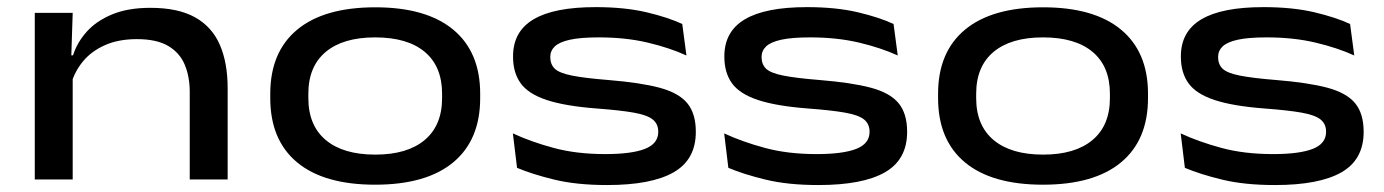

<svg xmlns="http://www.w3.org/2000/svg" viewBox="-20 -516 3980 552"><path d="M525.5 0V-251.5Q525.5 -295.5 511.2 -329.8Q497 -364 463.8 -383.8Q430.5 -403.5 373.5 -403.5Q320.5 -403.5 281.8 -386.2Q243 -369 218.8 -339.8Q194.5 -310.5 184.5 -274.5L169 -357H190Q201.5 -393.5 229 -424.5Q256.5 -455.5 302 -474.5Q347.5 -493.5 412.5 -493.5Q492 -493.5 540.8 -466.2Q589.5 -439 612 -387.2Q634.5 -335.5 634.5 -262.5V0ZM80 0V-479H189L184.5 -339.5L189 -326V0Z M1058.5 15Q911.5 15 834.2 -49.2Q757 -113.5 757 -234V-246.5Q757 -366.5 834.5 -430.8Q912 -495 1059 -495Q1205.5 -495 1283 -430.8Q1360.5 -366.5 1360.5 -246.5V-234Q1360.5 -113.5 1283 -49.2Q1205.5 15 1058.5 15ZM1059 -71.5Q1151 -71.5 1201 -113.5Q1251 -155.5 1251 -234V-246.5Q1251 -325 1201.2 -366.8Q1151.5 -408.5 1058.5 -408.5Q966.5 -408.5 916.5 -366.8Q866.5 -325 866.5 -246.5V-234Q866.5 -155.5 916.5 -113.5Q966.5 -71.5 1059 -71.5Z M1725.5 16Q1638 16 1574 0.5Q1510 -15 1466.5 -33.5L1454.5 -132.5Q1506 -108.5 1571.5 -90.8Q1637 -73 1720 -73Q1796 -73 1834.2 -88Q1872.5 -103 1872.5 -137Q1872.5 -160 1856.2 -172.8Q1840 -185.5 1801.8 -192.2Q1763.5 -199 1696.5 -204Q1604.5 -211 1551.8 -228.5Q1499 -246 1477 -276.5Q1455 -307 1455 -353V-354Q1455 -425.5 1514 -460.5Q1573 -495.5 1692.5 -495.5Q1776 -495.5 1838.5 -480.8Q1901 -466 1941.5 -447L1953.5 -356.5Q1905.5 -378.5 1842.2 -393.5Q1779 -408.5 1701.5 -408.5Q1649 -408.5 1618.5 -401.8Q1588 -395 1575 -382.5Q1562 -370 1562 -352Q1562 -331 1575 -318.5Q1588 -306 1624 -298.8Q1660 -291.5 1728.5 -286Q1821 -278.5 1876.2 -263.8Q1931.5 -249 1956 -219.2Q1980.5 -189.5 1980.5 -137Q1980.5 -57 1916.5 -20.5Q1852.5 16 1725.5 16Z M2333 16Q2245.5 16 2181.5 0.5Q2117.5 -15 2074 -33.5L2062 -132.5Q2113.5 -108.5 2179 -90.8Q2244.5 -73 2327.5 -73Q2403.5 -73 2441.8 -88Q2480 -103 2480 -137Q2480 -160 2463.8 -172.8Q2447.5 -185.5 2409.2 -192.2Q2371 -199 2304 -204Q2212 -211 2159.2 -228.5Q2106.5 -246 2084.5 -276.5Q2062.5 -307 2062.5 -353V-354Q2062.5 -425.5 2121.5 -460.5Q2180.5 -495.5 2300 -495.5Q2383.5 -495.5 2446 -480.8Q2508.5 -466 2549 -447L2561 -356.5Q2513 -378.5 2449.8 -393.5Q2386.5 -408.5 2309 -408.5Q2256.5 -408.5 2226 -401.8Q2195.5 -395 2182.5 -382.5Q2169.5 -370 2169.5 -352Q2169.5 -331 2182.5 -318.5Q2195.5 -306 2231.5 -298.8Q2267.5 -291.5 2336 -286Q2428.5 -278.5 2483.8 -263.8Q2539 -249 2563.5 -219.2Q2588 -189.5 2588 -137Q2588 -57 2524 -20.5Q2460 16 2333 16Z M2978.5 15Q2831.5 15 2754.2 -49.2Q2677 -113.5 2677 -234V-246.5Q2677 -366.5 2754.5 -430.8Q2832 -495 2979 -495Q3125.5 -495 3203 -430.8Q3280.5 -366.5 3280.5 -246.5V-234Q3280.5 -113.5 3203 -49.2Q3125.5 15 2978.5 15ZM2979 -71.5Q3071 -71.5 3121 -113.5Q3171 -155.5 3171 -234V-246.5Q3171 -325 3121.2 -366.8Q3071.5 -408.5 2978.5 -408.5Q2886.5 -408.5 2836.5 -366.8Q2786.5 -325 2786.5 -246.5V-234Q2786.5 -155.5 2836.5 -113.5Q2886.5 -71.5 2979 -71.5Z M3645.5 16Q3558 16 3494 0.5Q3430 -15 3386.5 -33.5L3374.5 -132.5Q3426 -108.5 3491.5 -90.8Q3557 -73 3640 -73Q3716 -73 3754.2 -88Q3792.5 -103 3792.5 -137Q3792.5 -160 3776.2 -172.8Q3760 -185.5 3721.8 -192.2Q3683.5 -199 3616.5 -204Q3524.5 -211 3471.8 -228.5Q3419 -246 3397 -276.5Q3375 -307 3375 -353V-354Q3375 -425.5 3434 -460.5Q3493 -495.5 3612.5 -495.5Q3696 -495.5 3758.5 -480.8Q3821 -466 3861.5 -447L3873.5 -356.5Q3825.5 -378.5 3762.2 -393.5Q3699 -408.5 3621.5 -408.5Q3569 -408.5 3538.5 -401.8Q3508 -395 3495 -382.5Q3482 -370 3482 -352Q3482 -331 3495 -318.5Q3508 -306 3544 -298.8Q3580 -291.5 3648.5 -286Q3741 -278.5 3796.2 -263.8Q3851.5 -249 3876 -219.2Q3900.5 -189.5 3900.5 -137Q3900.5 -57 3836.5 -20.5Q3772.5 16 3645.5 16Z"/></svg>

Font: Anek Latin Expanded Medium
Style: Regular
Weight: 500
Width: 7
Designer: Yesha Goshar
Foundry: Ek Type
Version: Version 1.003